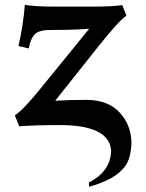

<svg xmlns="http://www.w3.org/2000/svg" viewBox="-20 -499 583 766"><path d="M335.4 246.1 334.5 229Q423.3 183.6 423.3 99.6Q413.6 0.5 220.7 0Q120.6 0 56.6 4.9L39.1 -39.1Q69.8 -56.6 145.5 -150.4L335.9 -384.3Q275.4 -379.4 180.7 -379.4Q136.2 -379.4 119.4 -363Q102.5 -346.7 94.7 -305.7L53.7 -315.4Q73.2 -401.4 79.1 -479.5Q124.5 -472.7 184.6 -472.7H360.4Q426.3 -472.7 467.8 -478.5L484.4 -436.5Q453.1 -415.5 373 -314.5L200.2 -97.2Q260.7 -100.6 324.2 -100.6Q411.1 -100.6 457.8 -49.6Q504.4 1.5 504.4 73.2Q501.5 147.9 465.8 179.2Q428.2 220.2 335.4 246.1Z"/></svg>

Font: Kelvinch
Style: Bold
Weight: 700
Designer: Paul James Miller
Foundry: High-Logic / Made with FontCreator
Version: Version 3.501;March 28, 2021;FontCreator 13.0.0.2683 64-bit